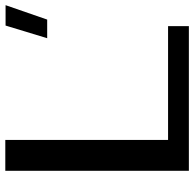

<svg xmlns="http://www.w3.org/2000/svg" viewBox="-24 -690 715 706"><g transform="rotate(-90 333.0 -337.5)"><path d="M545 -521H613.5L666.5 -674H591.5ZM57.5 0H589.5V-76.5H171V-675H57.5Z"/></g></svg>

Font: Anybody Expanded
Style: Regular
Weight: 400
Width: 7
Version: Version 1.113;gftools[0.9.25]